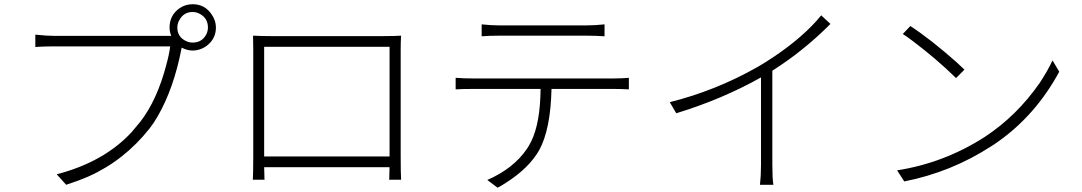

<svg xmlns="http://www.w3.org/2000/svg" viewBox="-20 -837 5040 894"><path d="M877 -638.7Q918.9 -638.7 939.5 -674.8Q948.2 -691.4 948.2 -709Q948.2 -751 912.1 -771.5Q895.5 -781.2 877 -781.2Q835.9 -781.2 815.4 -744.1Q805.7 -727.5 805.7 -709Q805.7 -667 842.8 -647.5Q859.4 -638.7 877 -638.7ZM234.4 -669.9H777.3Q769.5 -689.5 769.5 -709Q769.5 -766.6 817.4 -799.8Q844.7 -817.4 877 -817.4Q933.6 -817.4 965.8 -769.5Q985.4 -741.2 985.4 -709Q985.4 -653.3 937.5 -620.1Q909.2 -601.6 877 -601.6Q851.6 -601.6 826.2 -615.2L825.2 -611.3Q789.1 -424.8 713.9 -294.9Q695.3 -262.7 676.8 -239.3Q558.6 -89.8 392.6 -15.6Q342.8 5.9 288.1 23.4L244.1 -25.4Q464.8 -83 592.8 -221.7Q613.3 -245.1 632.8 -269.5Q711.9 -371.1 754.9 -537.1Q767.6 -583 772.5 -621.1H233.4Q183.6 -621.1 144.5 -618.2V-675.8Q197.3 -669.9 234.4 -669.9Z M1793.9 -619.1H1210V-108.4H1793.9ZM1845.7 -605.5V-110.4Q1845.7 -30.3 1847.7 0H1792Q1793 -5.9 1793 -28.3Q1793.9 -47.9 1793.9 -58.6H1210Q1210 -48.8 1210.9 -28.3Q1210.9 -5.9 1211.9 0H1157.2Q1159.2 -33.2 1159.2 -109.4V-605.5Q1159.2 -648.4 1158.2 -670.9Q1197.3 -668.9 1238.3 -668.9H1765.6Q1820.3 -668.9 1847.7 -670.9Q1845.7 -647.5 1845.7 -605.5Z M2710 -670.9H2304.7Q2257.8 -670.9 2222.7 -668V-723.6Q2267.6 -718.8 2302.7 -718.8H2710Q2751 -718.8 2794.9 -723.6V-668Q2753.9 -670.9 2710 -670.9ZM2182.6 -471.7H2836.9Q2873 -471.7 2908.2 -474.6V-420.9Q2869.1 -422.9 2836.9 -422.9H2547.9Q2543.9 -236.3 2491.2 -138.7Q2443.4 -54.7 2337.9 12.7Q2317.4 26.4 2296.9 37.1L2249 1Q2370.1 -51.8 2432.6 -142.6Q2437.5 -150.4 2442.4 -158.2Q2490.2 -237.3 2496.1 -386.7Q2497.1 -403.3 2497.1 -422.9H2182.6Q2128.9 -422.9 2101.6 -420.9V-474.6Q2141.6 -471.7 2182.6 -471.7Z M3803.7 -765.6 3846.7 -725.6Q3722.7 -600.6 3576.2 -507.8V-69.3Q3576.2 -4.9 3581.1 23.4H3518.6Q3523.4 -18.6 3523.4 -69.3V-476.6Q3342.8 -375 3128.9 -309.6L3098.6 -361.3Q3313.5 -415 3507.8 -525.4Q3526.4 -536.1 3542 -545.9Q3691.4 -639.6 3782.2 -740.2Q3793.9 -753.9 3803.7 -765.6Z M4218.8 -715.8Q4314.5 -653.3 4435.5 -545.9Q4457 -526.4 4470.7 -512.7L4431.6 -473.6Q4340.8 -562.5 4230.5 -645.5Q4204.1 -666 4183.6 -678.7ZM4157.2 -43.9Q4377 -78.1 4566.4 -200.2Q4714.8 -297.9 4821.3 -451.2Q4857.4 -505.9 4880.9 -555.7L4912.1 -502.9Q4801.8 -299.8 4625 -175.8Q4610.4 -165 4595.7 -156.2Q4409.2 -35.2 4190.4 7.8Z"/></svg>

Font: Taipei Sans TC Beta Light
Style: Regular
Weight: 300
Designer: JT Foundry
Foundry: JT Foundry
Version: Version 1.000